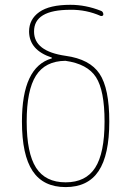

<svg xmlns="http://www.w3.org/2000/svg" viewBox="-20 -760 540 790"><path d="M249 -509.8Q166 -508.8 127.9 -448.7Q89.8 -388.7 89.8 -259.8Q89.8 -129.9 128.4 -69.8Q167 -9.8 250 -9.8Q333 -9.8 371.6 -69.8Q410.2 -129.9 410.2 -259.8Q410.2 -387.7 375 -442.4Q339.8 -497.1 249 -509.8ZM70.3 -259.8Q70.3 -484.4 192.4 -519.5Q193.4 -519.5 193.4 -521.5Q193.4 -523.4 192.4 -523.4Q100.6 -553.7 99.6 -629.9Q99.6 -680.7 141.6 -710.4Q183.6 -740.2 269.5 -740.2Q333 -740.2 394.5 -715.8Q404.3 -712.9 405.3 -701.2Q405.3 -697.3 402.3 -695.3Q399.4 -693.4 394.5 -694.3Q335 -720.7 269.5 -719.7Q119.1 -719.7 120.1 -629.9Q120.1 -548.8 250 -530.3Q349.6 -516.6 389.6 -456.5Q429.7 -396.5 429.7 -259.8Q429.7 -122.1 385.7 -56.2Q341.8 9.8 250 9.8Q158.2 9.8 114.3 -56.2Q70.3 -122.1 70.3 -259.8Z"/></svg>

Font: Rounded-X Mgen+ 2m thin
Style: Regular
Weight: 100
Designer: [Source Han Sans]
Ryoko NISHIZUKA  (kana & ideographs); Paul D. Hunt (Latin, Greek & Cyrillic); Wenlong ZHANG  (bopomofo
Version: Version 1.059.20150602